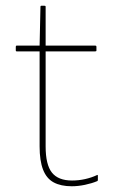

<svg xmlns="http://www.w3.org/2000/svg" viewBox="-20 -638 406 669"><path d="M230 11Q192 11 167 -2.5Q142 -16 130 -47Q118 -78 118 -128V-459H38Q35 -459 35 -462V-475Q35 -479 38 -479H118L121 -615Q121 -618 124 -618H135Q139 -618 139 -615V-479H312Q316 -479 316 -475V-462Q316 -459 312 -459H139V-128Q139 -64 161 -36.5Q183 -9 231 -9Q254 -9 276.5 -14Q299 -19 318 -28Q321 -30 321 -25V-11Q321 -8 319 -7Q300 1 276 6Q252 11 230 11Z"/></svg>

Font: Sofia Sans Semi Condensed Thin
Style: Regular
Weight: 250
Version: Version 4.100